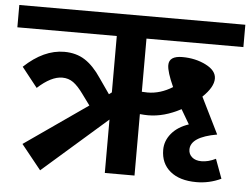

<svg xmlns="http://www.w3.org/2000/svg" viewBox="-71 -755 1083 831"><g transform="rotate(5 471.0 -339.5)"><path d="M541 -595V-364Q545 -364 553 -363.5Q561 -363 566 -363Q621 -363 674 -396Q645 -460 645 -489Q645 -529 703 -529Q760 -529 805.5 -506Q851 -483 851 -448Q851 -411 804 -366L882 -208Q768 -188 768 -133Q768 -113 783 -100Q798 -87 824 -87Q854 -87 886 -103L917 -19Q866 5 810 5Q737 5 696 -29Q655 -63 655 -122Q655 -161 681.5 -193Q708 -225 756 -241L719 -304Q646 -265 577 -265Q561 -265 541 -267V0H412V-232L132 13L46 -94L320 -285L287 -330Q262 -365 241 -380Q220 -395 193 -395Q145 -395 86 -341L18 -427Q103 -507 192 -507Q244 -507 282 -482.5Q320 -458 354 -407L400 -341L412 -350V-595H-20V-692H962V-595Z"/></g></svg>

Font: FiraGO SemiBold
Style: Regular
Weight: 600
Designer: bBox Type
Foundry: bBox Type GmbH
Version: Version 1.001;PS 001.001;hotconv 1.0.88;makeotf.lib2.5.64775